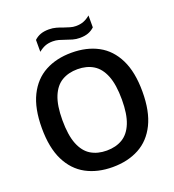

<svg xmlns="http://www.w3.org/2000/svg" viewBox="-164 -1061 1088 1198"><g transform="rotate(-20 380.0 -462.0)"><path d="M379.5 9.5Q279 9.5 204 -31Q129 -71.5 87.2 -155.5Q45.5 -239.5 45.5 -370Q45.5 -500.5 87.2 -584.5Q129 -668.5 204 -709Q279 -749.5 379.5 -749.5Q480.5 -749.5 555.5 -709Q630.5 -668.5 672 -584.2Q713.5 -500 713.5 -370Q713.5 -240 672 -155.8Q630.5 -71.5 555.2 -31Q480 9.5 379.5 9.5ZM379.5 -100Q440.5 -100 484.5 -126.5Q528.5 -153 552.2 -211.8Q576 -270.5 576 -367Q576 -466.5 552 -526.5Q528 -586.5 484 -613.2Q440 -640 379.5 -640Q319.5 -640 275.2 -613.8Q231 -587.5 207 -528.8Q183 -470 183 -373Q183 -273 207 -213Q231 -153 275 -126.5Q319 -100 379.5 -100ZM462.5 -818Q436.5 -818 414.5 -824.5Q392.5 -831 371.5 -838.5Q352.5 -845.5 333.5 -850.8Q314.5 -856 294.5 -856Q265 -856 243.2 -847.5Q221.5 -839 199.5 -821V-900Q218 -917.5 241.2 -926Q264.5 -934.5 296.5 -934.5Q322.5 -934.5 344.8 -928.2Q367 -922 387.5 -914Q407 -907.5 425.8 -901.8Q444.5 -896 464.5 -896Q494 -896 516 -904.8Q538 -913.5 559.5 -931.5V-852.5Q541 -835 517.8 -826.5Q494.5 -818 462.5 -818Z"/></g></svg>

Font: Encode Sans Condensed Thin SemiBold
Style: Regular
Weight: 600
Version: Version 3.002